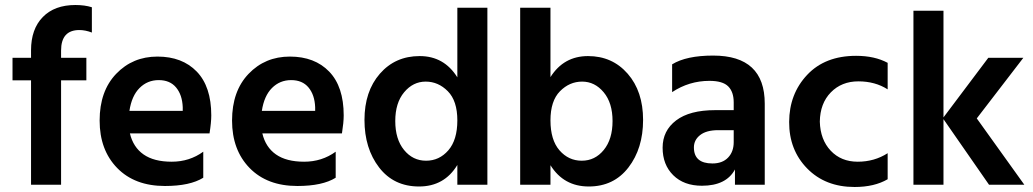

<svg xmlns="http://www.w3.org/2000/svg" viewBox="-20 -738 4126 767"><path d="M325 -417H224V0H104V-417H30V-507H104V-537Q104 -622 151 -670Q198 -718 281 -718Q319 -718 347 -709V-608Q321 -618 297 -618Q224 -618 224 -536V-507H325Z M497 -295H710V-310Q708 -359 683.5 -388.5Q659 -418 614 -418Q569 -418 537.5 -386.5Q506 -355 497 -295ZM639 5Q518 5 448 -67Q378 -139 378 -256.5Q378 -374 444 -443Q510 -512 609 -512Q708 -512 766 -452Q824 -392 824 -277Q824 -249 817 -205H499Q512 -150 553.5 -121Q595 -92 666 -92Q737 -92 792 -132V-28Q739 5 639 5Z M1026 -295H1239V-310Q1237 -359 1212.5 -388.5Q1188 -418 1143 -418Q1098 -418 1066.5 -386.5Q1035 -355 1026 -295ZM1168 5Q1047 5 977 -67Q907 -139 907 -256.5Q907 -374 973 -443Q1039 -512 1138 -512Q1237 -512 1295 -452Q1353 -392 1353 -277Q1353 -249 1346 -205H1028Q1041 -150 1082.5 -121Q1124 -92 1195 -92Q1266 -92 1321 -132V-28Q1268 5 1168 5Z M1927 0H1807V-79Q1755 7 1654 7Q1553 7 1494.5 -69Q1436 -145 1436 -259Q1436 -373 1497.5 -443.5Q1559 -514 1656.5 -514Q1754 -514 1807 -429V-707H1927ZM1680.5 -412Q1630 -412 1594.5 -369.5Q1559 -327 1559 -254.5Q1559 -182 1594 -139Q1629 -96 1682 -96Q1735 -96 1771 -137.5Q1807 -179 1807 -257Q1807 -335 1769 -373.5Q1731 -412 1680.5 -412Z M2305.5 -412Q2255 -412 2217 -373.5Q2179 -335 2179 -257Q2179 -179 2215 -137.5Q2251 -96 2304 -96Q2357 -96 2392 -139Q2427 -182 2427 -254.5Q2427 -327 2391.5 -369.5Q2356 -412 2305.5 -412ZM2179 0H2058V-707H2179V-430Q2232 -514 2329 -514Q2426 -514 2487.5 -443.5Q2549 -373 2549 -259Q2549 -145 2490.5 -69Q2432 7 2332 7Q2232 7 2179 -78Z M2784 4Q2712 4 2669.5 -38Q2627 -80 2627 -148Q2627 -216 2681 -257Q2735 -298 2837 -298H2911V-329Q2911 -371 2889 -393Q2867 -415 2814 -415Q2733 -415 2665 -370V-481Q2722 -516 2829 -516Q3035 -516 3035 -324V0H2916V-61Q2881 4 2784 4ZM2826 -85Q2866 -85 2888.5 -108.5Q2911 -132 2911 -170V-218H2849Q2802 -218 2777 -198.5Q2752 -179 2752 -149Q2752 -85 2826 -85Z M3394 9Q3277 9 3204.5 -65Q3132 -139 3132.5 -251Q3133 -363 3204.5 -439Q3276 -515 3400 -515Q3474 -515 3526 -487V-381Q3476 -413 3409 -413Q3342 -413 3299 -369Q3256 -325 3255 -252Q3257 -180 3298.5 -136Q3340 -92 3406.5 -92Q3473 -92 3526 -126V-22Q3473 9 3394 9Z M3749 0H3629V-695H3749V-269L3928 -507H4068L3882 -265L4072 0H3931L3749 -262Z"/></svg>

Font: Hind Mysuru SemiBold
Style: Regular
Weight: 600
Designer: Manushi Parikh, Hitesh Malaviya
Foundry: Indian Type Foundry
Version: Version 0.703;PS 1.0;hotconv 1.0.86;makeotf.lib2.5.63406